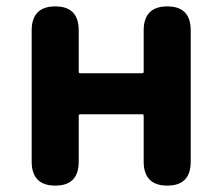

<svg xmlns="http://www.w3.org/2000/svg" viewBox="-20 -580 695 600"><path d="M153 0Q79 0 79 -75V-485Q79 -560 153 -560Q226 -560 226 -485V-356Q226 -351 231 -351H424Q429 -351 429 -356V-485Q429 -560 503 -560Q576 -560 576 -485V-75Q576 0 503 0Q429 0 429 -75V-218Q429 -223 424 -223H231Q226 -223 226 -218V-75Q226 0 153 0Z"/></svg>

Font: Resource Han Rounded JP
Style: Bold
Weight: 700
Designer: Cyano Hao (round all glyphs); Ryoko NISHIZUKA 西塚涼子 (kana, bopomofo & ideographs); Paul D. Hunt (Latin, Greek & Cyrillic)
Foundry: Cyano Hao
Version: 0.990